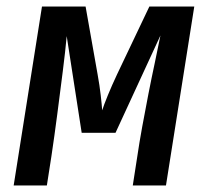

<svg xmlns="http://www.w3.org/2000/svg" viewBox="-20 -570 640 590"><path d="M22 0 109 -550H243L280 -341Q286 -308 289.5 -277.5Q293 -247 294 -231Q299 -247 311.5 -277.5Q324 -308 340 -342L439 -550H577L490 0H388L402 -90Q408 -131 417 -180.5Q426 -230 436 -281Q446 -332 456 -378.5Q466 -425 473 -461L335 -162H231L185 -459Q181 -415 173 -351.5Q165 -288 156 -219Q147 -150 138 -90L124 0Z"/></svg>

Font: NKDuy Mono SemiBold
Style: Italic
Weight: 600
Italic angle: -9°
Monospace: yes
Designer: NKDuy
Foundry: NKDuy
Version: Version 2.251; ttfautohint (v1.8.4.7-5d5b)